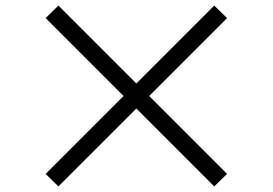

<svg xmlns="http://www.w3.org/2000/svg" viewBox="-20 -610 980 690"><path d="M144 15 424 -265 144 -545 190 -590 470 -310 750 -590 796 -545 516 -265 796 15 750 60 470 -220 190 60Z"/></svg>

Font: Old Standard TT
Style: Bold
Weight: 700
Designer: Alexey Kryukov <alexios@thessalonica.org.ru>
Version: Version 2.2